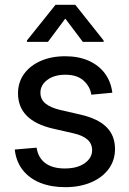

<svg xmlns="http://www.w3.org/2000/svg" viewBox="-20 -775 543 807"><path d="M452.1 -385.3 363.8 -377Q358.9 -411.1 331.5 -436Q304.2 -460.9 254.4 -460.9Q208 -460.9 179 -439.2Q149.9 -417.5 149.9 -385.7Q149.9 -357.4 170.9 -340.1Q191.9 -322.8 232.4 -313L317.4 -293.5Q392.1 -276.4 427.7 -240.7Q463.4 -205.1 463.4 -148.9Q463.4 -100.6 436.5 -64.5Q409.7 -28.3 362.3 -8.3Q314.9 11.7 253.9 11.7Q195.8 11.7 150.4 -6.1Q105 -23.9 76.4 -59.3Q47.9 -94.7 42 -146.5L133.8 -154.3Q140.6 -111.3 170.9 -89.1Q201.2 -66.9 252 -66.9Q305.2 -66.9 336.2 -89.1Q367.2 -111.3 367.2 -143.6Q367.2 -171.4 347.2 -188.7Q327.1 -206.1 290 -214.4L202.6 -234.4Q128.9 -251.5 92.3 -288.6Q55.7 -325.7 55.7 -382.8Q55.7 -428.7 80.8 -463.9Q106 -499 150.9 -518.8Q195.8 -538.6 253.9 -538.6Q310.1 -538.6 352.5 -519.8Q395 -501 420.7 -466.6Q446.3 -432.1 452.1 -385.3ZM328.1 -599.1 254.4 -696.8 181.6 -599.1H93.3V-605L213.4 -754.9H296.4L415.5 -605V-599.1Z"/></svg>

Font: Inter Cardless Tabular
Style: Regular
Weight: 400
Designer: Rasmus Andersson
Foundry: rsms
Version: Version 4.000;git-4fc901f